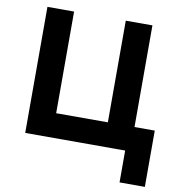

<svg xmlns="http://www.w3.org/2000/svg" viewBox="-93 -786 992 1050"><g transform="rotate(10 403.0 -261.5)"><path d="M85.5 0V-700H233.5V-135.5H520.5V-700H668.5V0ZM640.5 177V0H579.5V-135.5H781V177Z"/></g></svg>

Font: Geologica SemiBold
Style: Regular
Weight: 600
Designer: Sindre Bremnes, Frode Helland
Foundry: Monokrom Skriftforlag AS
Version: Version 1.010;gftools[0.9.28]